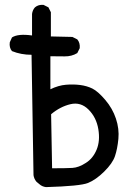

<svg xmlns="http://www.w3.org/2000/svg" viewBox="-20 -786 540 785"><path d="M168 -21Q152 -23 141 -33L129 -43Q119 -55 117 -70L109 -562Q66 -562 29 -577Q17 -591 20 -613L29 -633Q54 -649 111 -641V-729Q113 -745 123 -756Q137 -768 158 -766L178 -756L188 -736V-637L276 -635L296 -625Q308 -611 306 -589L296 -569Q273 -555 244 -555.5Q215 -556 186 -556V-421Q219 -437 249.5 -439.5Q280 -442 307.5 -438.5Q335 -435 357.5 -424Q380 -413 410 -378Q440 -343 454 -301Q468 -259 464 -218Q460 -177 450 -147.5Q440 -118 406 -84.5Q372 -51 340 -38Q308 -25 168 -21ZM331 -120Q360 -138 375 -174Q390 -210 382 -258Q374 -306 342 -338Q310 -370 268 -360Q226 -350 189 -319L193 -98Q250 -98 276 -99.5Q302 -101 331 -120Z"/></svg>

Font: NaniFont Regular
Style: Regular
Weight: 400
Designer: Nanigashitei
Version: Version 1.036